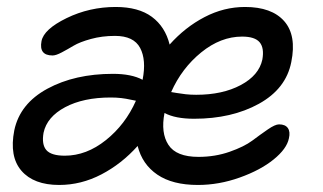

<svg xmlns="http://www.w3.org/2000/svg" viewBox="-20 -521 926 551"><path d="M149.9 9.8Q76.7 9.8 41.5 -31Q6.3 -71.8 21 -147Q37.1 -223.6 116 -266.4Q194.8 -309.1 304.2 -309.1Q357.4 -309.1 389.2 -292Q400.4 -349.1 382.1 -383.5Q363.8 -418 310.1 -418Q272.9 -418 241 -409.2Q209 -400.4 191.4 -389.9Q173.8 -379.4 157.2 -370.6Q140.6 -361.8 130.9 -361.8Q91.3 -361.8 99.1 -402.8Q105.5 -437 171.1 -469Q236.8 -501 312 -501Q377.4 -501 415.8 -472.7Q454.1 -444.3 466.8 -393.1Q511.2 -442.9 566.9 -471.9Q622.6 -501 683.1 -501Q759.8 -501 795.7 -460.2Q831.5 -419.4 815.9 -342.8Q800.8 -266.1 722.9 -223.1Q645 -180.2 537.1 -180.2Q482.9 -180.2 452.1 -196.8Q440.9 -139.6 463.4 -105.2Q485.8 -70.8 549.8 -70.8Q597.2 -70.8 638.9 -85.4Q680.7 -100.1 703.9 -117.4Q727.1 -134.8 748.3 -149.4Q769.5 -164.1 780.8 -164.1Q798.8 -164.1 806.2 -153.3Q813.5 -142.6 809.1 -124Q803.2 -94.2 765.4 -63.5Q727.5 -32.7 668 -11.5Q608.4 9.8 547.9 9.8Q475.1 9.8 431.6 -19.8Q388.2 -49.3 375 -102.1Q329.1 -50.8 271 -20.5Q212.9 9.8 149.9 9.8ZM674.8 -416Q613.3 -416 557.4 -370.6Q501.5 -325.2 471.2 -256.8Q474.1 -256.3 486.8 -254.2Q499.5 -252 513.2 -250.5Q526.9 -249 543 -249Q618.7 -249 670.9 -276.9Q723.1 -304.7 732.9 -350.1Q738.8 -383.3 725.1 -399.7Q711.4 -416 674.8 -416ZM105 -140.1Q99.1 -106.4 113 -90.3Q127 -74.2 166 -74.2Q228 -74.2 283.9 -118.9Q339.8 -163.6 370.1 -231.9Q366.2 -232.4 354.2 -235.1Q342.3 -237.8 328.4 -239.5Q314.5 -241.2 297.9 -241.2Q219.2 -241.2 167 -213.4Q114.7 -185.5 105 -140.1Z"/></svg>

Font: Shantell Sans Normal
Style: Italic
Weight: 400
Italic angle: -11.31°
Designer: Stephen Nixon, Anya Danilova, Shantell Martin
Foundry: Arrow Type
Version: Version 1.006;[559af2be0]